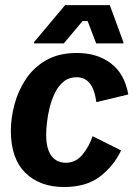

<svg xmlns="http://www.w3.org/2000/svg" viewBox="-20 -720 523 752"><path d="M230.8 12.5Q135.8 12.5 79.2 -43.3Q22.5 -99.2 22.5 -207.5Q22.5 -257.5 36.7 -310.8Q50.8 -364.2 81.2 -410Q111.7 -455.8 160.8 -484.2Q210 -512.5 280.8 -512.5Q360.8 -512.5 414.6 -471.7Q468.3 -430.8 482.5 -350L357.5 -320Q350 -371.7 330.8 -394.6Q311.7 -417.5 280 -417.5Q250 -417.5 229.2 -400.4Q208.3 -383.3 195 -355.8Q181.7 -328.3 174.2 -297.5Q166.7 -266.7 163.8 -238.8Q160.8 -210.8 160.8 -192.5Q160.8 -137.5 181.2 -110Q201.7 -82.5 237.5 -82.5Q276.7 -82.5 302.9 -114.2Q329.2 -145.8 342.5 -186.7L454.2 -130.8Q426.7 -71.7 372.9 -29.6Q319.2 12.5 230.8 12.5ZM113.3 -550V-555L235 -700H410L463.3 -555V-550H356.7L323.3 -637.5H303.3L230 -550Z"/></svg>

Font: Familjen Grotesk GF
Style: Bold Italic
Weight: 700
Designer: Anders Wikstroem, Jonas Baeckman, Matilda Gysing, Kristian Moeller
Foundry: Familjen STHML AB
Version: Version 2.000; Beta; Release 4; Build 6